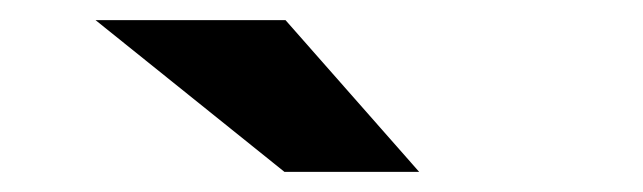

<svg xmlns="http://www.w3.org/2000/svg" viewBox="-20 -778 640 191"><path d="M397 -607 264 -758H75L263 -607Z"/></svg>

Font: Montserrat-Alt1 ExtBd
Style: Regular
Weight: 800
Designer: Differentunic
Foundry: Differentunic
Version: Version 7.222